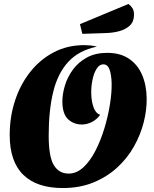

<svg xmlns="http://www.w3.org/2000/svg" viewBox="-20 -928 776 970"><path d="M297 22Q166 22 97.5 -45Q29 -112 29 -246Q29 -338 56 -420Q83 -502 133 -565Q183 -628 252 -664Q321 -700 405 -700Q420 -700 435.5 -698.5Q451 -697 468 -693V-692Q378 -673 325 -615.5Q272 -558 249 -464.5Q226 -371 226 -243Q226 -136 252 -93.5Q278 -51 327 -51Q367 -51 401.5 -83Q436 -115 462.5 -167Q489 -219 507.5 -280Q526 -341 535.5 -401Q545 -461 544 -507Q543 -550 533.5 -576.5Q524 -603 502 -603Q482 -603 468 -580.5Q454 -558 447 -523.5Q440 -489 441 -453Q442 -416 452.5 -386Q463 -356 486 -348Q469 -324 444 -311.5Q419 -299 394 -299Q353 -299 324.5 -325Q296 -351 295 -413Q295 -453 308 -496Q321 -539 348.5 -576.5Q376 -614 419 -637.5Q462 -661 522 -661Q588 -661 632 -631Q676 -601 698 -549.5Q720 -498 721 -432Q722 -373 706 -310Q690 -247 656.5 -187.5Q623 -128 571.5 -81Q520 -34 451.5 -6Q383 22 297 22ZM396 -757 384 -806 629 -908Q642 -898 649.5 -886Q657 -874 657 -854Q657 -819 636.5 -799.5Q616 -780 584 -771Q552 -762 515 -761Z"/></svg>

Font: Sansita Swashed ExtraBold
Style: Regular
Weight: 800
Designer: Pablo Cosgaya
Foundry: Omnibus-Type
Version: Version 1.003; ttfautohint (v1.8.3)